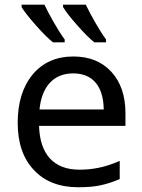

<svg xmlns="http://www.w3.org/2000/svg" viewBox="-20 -786 604 816"><path d="M430.7 -618.2C414.6 -640.1 398.9 -665.5 382.8 -693.8C366.7 -722.2 354 -746.1 344.7 -766.1H248V-755.9C259.8 -736.3 279.8 -710.4 308.6 -678.2C337.4 -645.5 361.3 -621.6 380.9 -606H430.7ZM254.9 -618.2C238.8 -640.1 223.1 -665.5 207 -693.8C190.9 -722.2 178.2 -746.1 168.9 -766.1H71.8V-755.9C82.5 -737.8 102.1 -712.9 130.9 -680.2C159.2 -647.5 184.1 -623 205.1 -606H254.9ZM313 9.8C348.6 9.8 379.4 7.3 405.3 2C431.2 -3.4 459 -12.2 488.8 -24.9V-102.1C454.1 -87.4 424.3 -77.6 398.4 -72.8C372.6 -67.4 345.7 -64.9 316.9 -64.9C209.5 -64.9 149.4 -129.4 146 -251H513.2V-304.2C513.2 -378.4 493.2 -437.5 453.1 -481C413.1 -524.4 359.4 -545.9 292 -545.9C219.2 -545.9 161.6 -520.5 119.1 -469.7C76.7 -418.5 55.2 -350.1 55.2 -264.2C55.2 -178.7 78.1 -111.8 124 -63.5C169.4 -14.6 232.4 9.8 313 9.8ZM291 -474.1C373 -474.1 419.4 -420.9 420.9 -320.8H147.9C157.2 -417 207 -474.1 291 -474.1Z"/></svg>

Font: Noto Reveo Sans
Style: Regular
Weight: 400
Designer: Monotype Design team
Foundry: Monotype Imaging Inc.
Version: Version 1.04